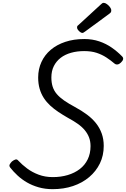

<svg xmlns="http://www.w3.org/2000/svg" viewBox="-20 -1313 888 1353"><path d="M351 20Q298 20 252.5 7Q207 -6 170 -27.5Q133 -49 103.5 -76.5Q74 -104 52 -132Q43 -144 48.5 -154.5Q54 -165 64 -175Q78 -186 89 -189Q100 -192 109 -181Q136 -152 171.5 -125.5Q207 -99 252.5 -82Q298 -65 352 -65Q409 -65 457.5 -79.5Q506 -94 542 -121.5Q578 -149 598 -190Q618 -231 618 -283Q618 -317 607.5 -344.5Q597 -372 577 -396Q557 -420 527 -441Q497 -462 458 -483Q423 -503 391.5 -524Q360 -545 334 -569Q308 -593 289 -622Q270 -651 259.5 -687Q249 -723 249 -767Q249 -826 272 -876Q295 -926 337.5 -962Q380 -998 440 -1018Q500 -1038 574 -1038Q631 -1038 679.5 -1021.5Q728 -1005 768 -977Q808 -949 839 -917Q850 -907 847.5 -895.5Q845 -884 832 -872Q821 -861 809 -859Q797 -857 787 -865Q760 -888 729.5 -908Q699 -928 661.5 -940.5Q624 -953 573 -953Q523 -953 480.5 -941Q438 -929 407.5 -905.5Q377 -882 359.5 -847.5Q342 -813 342 -767Q342 -731 351 -702.5Q360 -674 380 -650.5Q400 -627 431.5 -605Q463 -583 508 -559Q556 -533 593.5 -505Q631 -477 657 -444Q683 -411 697 -371.5Q711 -332 711 -285Q711 -217 684 -161.5Q657 -106 608.5 -65Q560 -24 494.5 -2Q429 20 351 20ZM561 -1081Q550 -1081 536.5 -1094.5Q523 -1108 523 -1119Q523 -1123 524 -1127Q525 -1131 532 -1136L691 -1282Q696 -1287 700.5 -1290Q705 -1293 711 -1293Q721 -1293 733.5 -1284Q746 -1275 755 -1263Q764 -1251 764 -1240Q764 -1233 762 -1228Q760 -1223 749 -1215L580 -1091Q574 -1087 569.5 -1084Q565 -1081 561 -1081Z"/></svg>

Font: Playwrite IN
Style: Regular
Weight: 400
Designer: Veronika Burian, José Scaglione
Foundry: TypeTogether
Version: Version 1.002